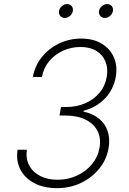

<svg xmlns="http://www.w3.org/2000/svg" viewBox="-20 -930 644 959"><path d="M264.2 9.8Q200.2 9.8 152.6 -14.6Q105 -39.1 82 -82.8Q59.1 -126.5 67.9 -182.1H114.3Q107.9 -138.2 125.5 -104.5Q143.1 -70.8 179.9 -51.5Q216.8 -32.2 266.6 -32.2Q320.3 -32.2 365.2 -53.2Q410.2 -74.2 439.9 -110.6Q469.7 -147 477.1 -191.9Q485.4 -240.2 466.8 -276.4Q448.2 -312.5 406.7 -332.8Q365.2 -353 304.2 -353H277.3L284.7 -395.5H311.5Q361.8 -395.5 404.8 -413.8Q447.8 -432.1 476.6 -466.1Q505.4 -500 513.2 -545.9Q520.5 -589.4 506.6 -623Q492.7 -656.7 460.9 -676Q429.2 -695.3 381.8 -695.3Q335.4 -695.3 294.4 -676.5Q253.4 -657.7 225.3 -624Q197.3 -590.3 189.5 -545.4H144Q154.3 -602.1 189 -645Q223.6 -688 274.9 -712.6Q326.2 -737.3 385.7 -737.3Q446.3 -737.3 488 -711.9Q529.8 -686.5 548.6 -643.8Q567.4 -601.1 558.6 -547.9Q548.3 -484.9 505.4 -439.5Q462.4 -394 397.5 -376.5L397 -372.6Q444.3 -362.3 474.9 -337.2Q505.4 -312 517.8 -274.7Q530.3 -237.3 522.5 -191.4Q513.2 -134.3 476.8 -88.9Q440.4 -43.5 385.5 -16.8Q330.6 9.8 264.2 9.8ZM503.9 -840.3Q489.3 -840.3 481 -850.6Q472.7 -860.8 474.6 -875Q477.1 -889.2 489 -899.4Q501 -909.7 515.6 -909.7Q529.8 -909.7 538.1 -899.7Q546.4 -889.6 543.9 -875Q541.5 -860.8 529.8 -850.6Q518.1 -840.3 503.9 -840.3ZM303.7 -840.3Q289.6 -840.3 281 -850.6Q272.5 -860.8 274.9 -875Q277.3 -889.2 289.3 -899.4Q301.3 -909.7 315.4 -909.7Q329.6 -909.7 337.9 -899.7Q346.2 -889.6 343.8 -875Q341.3 -860.8 329.6 -850.6Q317.9 -840.3 303.7 -840.3Z"/></svg>

Font: Inter ExtraLight
Style: Italic
Weight: 250
Italic angle: -9.3988°
Designer: Rasmus Andersson
Foundry: rsms
Version: Version 4.001;git-66647c0bb